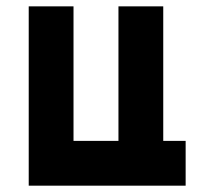

<svg xmlns="http://www.w3.org/2000/svg" viewBox="-20 -587 678 607"><path d="M496.1 -141.6H566.9V0H70.8V-566.9H212.4V-141.6H354.5V-566.9H496.1Z"/></svg>

Font: Blazma
Style: Regular
Weight: 400
Designer: GGBotNet
Version: 1.00